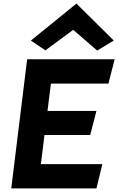

<svg xmlns="http://www.w3.org/2000/svg" viewBox="-20 -1045 662 1075"><path d="M153 -818 234 -763 390 -878 524 -762 617 -818 408 -1025ZM246 -424 265 -577H587L622 -713H132L43 10H520L553 -126H209L229 -289H485L520 -424Z"/></svg>

Font: Bluebird
Style: SfBdExtObl
Weight: 700
Designer: Jasper
Foundry: Cannot Into Space Fonts
Version: Version 0.98